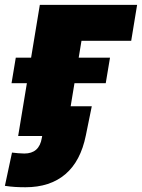

<svg xmlns="http://www.w3.org/2000/svg" viewBox="-71 -561 585 792"><path d="M494.6 -541 470.2 -392.6H265.1L200.2 0H3.9L93.3 -541ZM-23.4 -217.8 -5.9 -323.2H382.8L365.2 -217.8ZM33.7 211.4Q11.7 211.4 -8.3 210.2Q-28.3 209 -50.8 205.6L-21.5 68.4Q-11.7 69.8 3.7 71Q19 72.3 29.3 72.3Q60.1 72.3 78.1 56.4Q96.2 40.5 101.6 7.8L103 0H41L61.5 -122.6H307.6L283.2 -2.9Q261.7 104 198.5 157.7Q135.3 211.4 33.7 211.4Z"/></svg>

Font: Inter 17pt Black
Style: Italic
Weight: 900
Italic angle: -9.3988°
Version: Version 4.001;git-66647c0bb